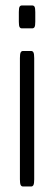

<svg xmlns="http://www.w3.org/2000/svg" viewBox="-20 -676 191 696"><path d="M59.6 -573.2Q53.7 -573.2 51 -577.9Q48.3 -582.5 48.3 -597.2V-632.3Q48.3 -647 51 -651.6Q53.7 -656.2 59.6 -656.2H96.7Q102.5 -656.2 105.2 -651.6Q107.9 -647 107.9 -632.3V-597.2Q107.9 -582.5 105.2 -577.9Q102.5 -573.2 96.7 -573.2ZM63.5 0Q57.6 0 54.9 -5.4Q52.2 -10.7 52.2 -25.9V-465.3Q52.2 -480.5 54.9 -485.8Q57.6 -491.2 63.5 -491.2H92.8Q98.6 -491.2 101.3 -485.8Q104 -480.5 104 -465.3V-25.9Q104 -10.7 101.3 -5.4Q98.6 0 92.8 0Z"/></svg>

Font: BenchNine Light
Style: Regular
Weight: 300
Version: Version 1 ; ttfautohint (v0.92.18-e454-dirty) -l 8 -r 50 -G 